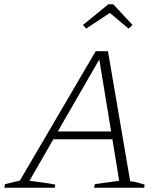

<svg xmlns="http://www.w3.org/2000/svg" viewBox="-47 -887 770 907"><path d="M568 -31Q586 -29 603 -24.5Q620 -20 636 -15L634 0H397L401 -17L516 -33L484 -229H205L92 -33Q122 -29 152.5 -25Q183 -21 214 -15L212 0H-27L-23 -17L47 -34L405 -645H463ZM226 -266H478L422 -606ZM488 -867 579 -769 560 -752 472 -826 360 -752 345 -769 465 -867Z"/></svg>

Font: Piazzolla ExtraLight
Style: Italic
Weight: 200
Italic angle: -11.3°
Designer: Juan Pablo del Peral
Foundry: Huerta Tipografica
Version: Version 1.330